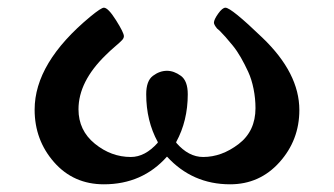

<svg xmlns="http://www.w3.org/2000/svg" viewBox="-20 -474 868 499"><path d="M70 -189Q70 -311 215 -431Q243 -454 250 -454Q261 -454 281.5 -421.5Q302 -389 302 -380Q302 -375 297.5 -370Q293 -365 279.5 -353.5Q266 -342 255 -331Q184 -262 184 -190Q184 -135 226.5 -100.5Q269 -66 320 -66Q357 -66 390 -103V-105Q360 -160 360 -229Q360 -264 377.5 -277Q395 -290 414 -290Q432 -290 450 -277Q468 -264 468 -229Q468 -160 438 -105V-103Q470 -66 508 -66Q556 -66 600 -99.5Q644 -133 644 -193Q644 -218 639 -243Q634 -268 625 -287.5Q616 -307 606 -324.5Q596 -342 585 -355.5Q574 -369 566 -378Q558 -387 551 -394L544 -400Q536 -410 536 -415Q536 -423 547 -438.5Q558 -454 566 -454Q581 -454 662 -376Q758 -284 758 -188Q758 -110 706.5 -52.5Q655 5 578 5Q480 5 414 -67Q350 5 250 5Q171 5 120.5 -52.5Q70 -110 70 -189Z"/></svg>

Font: CMU Serif
Style: Bold
Weight: 700
Version: Version 0.7.0